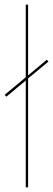

<svg xmlns="http://www.w3.org/2000/svg" viewBox="-35 -800 227 820"><path d="M-8 -387 -15 -395 75 -470V-780H85V-478L165 -545L172 -537L85 -465V0H75V-456Z"/></svg>

Font: Jost* Hairline
Style: Regular
Weight: 100
Version: Version 3.7